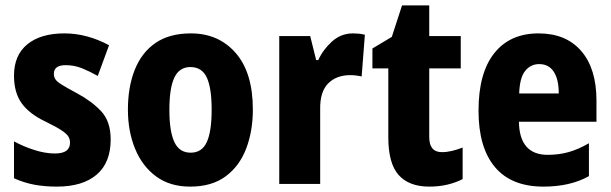

<svg xmlns="http://www.w3.org/2000/svg" viewBox="-20 -683 2268 713"><path d="M391 -165Q391 -79 339 -34.5Q287 10 191 10Q146 10 108 3Q70 -4 32 -21V-158Q67 -139 107.5 -126Q148 -113 184 -113Q240 -113 240 -153Q240 -165 234.5 -175Q229 -185 210 -198Q191 -211 148 -232Q89 -260 60.5 -299.5Q32 -339 32 -402Q32 -478 81.5 -518.5Q131 -559 219 -559Q303 -559 385 -515L343 -401Q313 -418 284.5 -429.5Q256 -441 224 -441Q180 -441 180 -409Q180 -398 185.5 -389Q191 -380 209.5 -368.5Q228 -357 267 -336Q321 -307 356 -269.5Q391 -232 391 -165Z M919 -276Q919 -197 894.5 -132Q870 -67 818.5 -28.5Q767 10 686 10Q611 10 559.5 -28Q508 -66 481.5 -131Q455 -196 455 -276Q455 -360 480.5 -424Q506 -488 557.5 -523.5Q609 -559 689 -559Q792 -559 855.5 -486Q919 -413 919 -276ZM609 -275Q609 -195 627.5 -155.5Q646 -116 688 -116Q730 -116 748 -155.5Q766 -195 766 -276Q766 -356 748 -395Q730 -434 687 -434Q646 -434 627.5 -395Q609 -356 609 -275Z M1291 -559Q1301 -559 1312 -558Q1323 -557 1335 -554L1323 -399Q1315 -401 1303.5 -402.5Q1292 -404 1281 -404Q1229 -404 1198.5 -373Q1168 -342 1169 -278V0H1017V-549H1132L1154 -460H1162Q1179 -498 1212.5 -528.5Q1246 -559 1291 -559Z M1621 -118Q1639 -118 1658 -122.5Q1677 -127 1698 -135V-18Q1673 -5 1642 2.5Q1611 10 1574 10Q1499 10 1460.5 -33Q1422 -76 1422 -173V-429H1363V-503L1435 -546L1473 -663H1574V-549H1691V-429H1574V-174Q1574 -118 1621 -118Z M1980 -559Q2082 -559 2138.5 -493.5Q2195 -428 2195 -310V-231H1907Q1909 -108 2014 -108Q2055 -108 2091 -118Q2127 -128 2167 -151V-29Q2098 10 1998 10Q1879 10 1818 -62.5Q1757 -135 1757 -272Q1757 -412 1815.5 -485.5Q1874 -559 1980 -559ZM1982 -445Q1951 -445 1930.5 -420Q1910 -395 1908 -336H2055Q2055 -388 2036.5 -416.5Q2018 -445 1982 -445Z"/></svg>

Font: Noto Sans Tamil Condensed ExtraBold
Style: Regular
Weight: 800
Width: 3
Designer: Jelle Bosma - Monotype Design Team
Foundry: Monotype Imaging Inc.
Version: Version 2.004; ttfautohint (v1.8.4.7-5d5b)